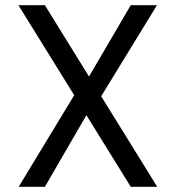

<svg xmlns="http://www.w3.org/2000/svg" viewBox="-20 -720 677 740"><path d="M52 0 266 -353 51 -700H153L323 -425L484 -700H585L370 -349L586 0H484L313 -276L153 0Z"/></svg>

Font: HostGroteskRegular
Style: Regular
Weight: 400
Designer: Doukan Karapınar based on Poppins by Indian Type Foundry, Jonny Pinhorn
Foundry: Element Type
Version: Version 1.001; ttfautohint (v1.8.4.7-5d5b)